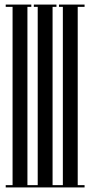

<svg xmlns="http://www.w3.org/2000/svg" viewBox="-20 -820 395 840"><path d="M350 -790H320V-10H350V0H5V-10H35V-790H5V-800H117V-790H100V-10H145V-790H128V-800H227V-790H210V-10H255V-790H238V-800H350Z"/></svg>

Font: Cathisma Unicode
Style: Normal
Weight: 400
Version: Version 1.0